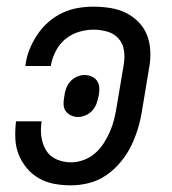

<svg xmlns="http://www.w3.org/2000/svg" viewBox="-20 -548 515 576"><path d="M193 8Q167 8 142.5 3.5Q118 -1 97 -13Q76 -25 60.5 -43.5Q45 -62 36 -84.5Q27 -107 26 -132.5Q25 -158 28 -184H105Q101 -161 104 -138.5Q107 -116 118 -97.5Q129 -79 149.5 -70Q170 -61 193 -61Q212 -61 231 -68Q250 -75 265 -88Q280 -101 291 -118Q302 -135 310 -153.5Q318 -172 322.5 -190.5Q327 -209 330 -228L351 -353Q355 -375 352 -396Q349 -417 336 -432Q323 -447 302.5 -453Q282 -459 261 -459Q239 -459 217 -452.5Q195 -446 177 -431.5Q159 -417 148 -396Q137 -375 133 -354V-350H56L57 -356Q60 -379 69.5 -402Q79 -425 93 -445.5Q107 -466 126 -482.5Q145 -499 167.5 -509.5Q190 -520 213.5 -524Q237 -528 260 -528Q286 -528 311 -524Q336 -520 357.5 -509.5Q379 -499 396 -481.5Q413 -464 421.5 -441.5Q430 -419 431 -393.5Q432 -368 427 -342L406 -216Q402 -190 394 -163Q386 -136 373.5 -110.5Q361 -85 342 -62Q323 -39 299 -22.5Q275 -6 247.5 1Q220 8 193 8ZM215 -197Q204 -197 194.5 -201Q185 -205 178.5 -213Q172 -221 171 -231.5Q170 -242 172 -253L173 -259Q174 -270 178 -281.5Q182 -293 190 -302.5Q198 -312 210 -317.5Q222 -323 233 -323Q244 -323 254 -319Q264 -315 270 -307Q276 -299 277.5 -288.5Q279 -278 277 -267L276 -261Q274 -250 270 -238.5Q266 -227 258 -217.5Q250 -208 238 -202.5Q226 -197 215 -197Z"/></svg>

Font: Iosevka QP
Style: Italic
Weight: 400
Italic angle: -9°
Designer: Belleve Invis
Foundry: Belleve Invis
Version: Version 20.0.0; ttfautohint (v1.8.4)